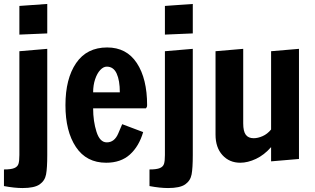

<svg xmlns="http://www.w3.org/2000/svg" viewBox="-32 -810 1592 971"><path d="M66 -635V-780L207 -790V-641ZM-12 131V47Q24 47 40.5 40Q57 33 61.5 18.5Q66 4 66 -26V-551L207 -563V-26Q207 40 201 72Q195 104 168.5 122.5Q142 141 82 141Q41 141 -12 131Z M299 -278Q299 -412 353 -491Q407 -570 510 -570Q608 -570 660 -491Q712 -412 712 -278Q712 -270 709 -266.5Q706 -263 706 -262H439Q439 -197 456 -143.5Q473 -90 508 -90Q547 -90 566 -135Q585 -180 586 -182L692 -142Q671 -70 625 -28.5Q579 13 505 13Q405 13 352 -66.5Q299 -146 299 -278ZM574 -343Q574 -403 558 -438Q542 -473 508 -473Q491 -473 475 -456Q459 -439 449 -409Q439 -379 439 -343Z M802 -635V-780L943 -790V-641ZM724 131V47Q760 47 776.5 40Q793 33 797.5 18.5Q802 4 802 -26V-551L943 -563V-26Q943 40 937 72Q931 104 904.5 122.5Q878 141 818 141Q777 141 724 131Z M1058 -129V-551L1198 -563V-186Q1198 -146 1211 -128.5Q1224 -111 1251 -111Q1272 -111 1296 -121.5Q1320 -132 1339 -155V-551L1480 -563V-6L1339 6V-66Q1304 -26 1262.5 -6.5Q1221 13 1183 13Q1128 13 1093 -25.5Q1058 -64 1058 -129Z"/></svg>

Font: Francois One
Style: Regular
Weight: 400
Designer: Vernon Adams
Foundry: Vernon Adams
Version: Version 2.000